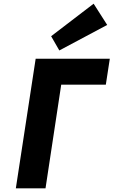

<svg xmlns="http://www.w3.org/2000/svg" viewBox="-20 -1021 614 1039"><path d="M311.3 -562.9H552.7L574.2 -703.1H173L65.7 -1.9H226.3ZM256.7 -825 301 -748 560.1 -886 486.7 -1001Z"/></svg>

Font: Sztylet
Style: BdObl
Weight: 700
Foundry: Cannot Into Space Fonts, PlusOne Fonts
Version: Version 0.12